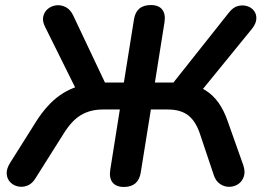

<svg xmlns="http://www.w3.org/2000/svg" viewBox="-20 -733 1054 761"><path d="M471 8Q440 8 426 -10Q412 -28 417 -60L455 -299H388Q338 -299 301 -277Q264 -255 232 -203L121 -27Q108 -5 89 2.5Q70 10 51.5 6Q33 2 20.5 -11Q8 -24 6.5 -44Q5 -64 21 -89L123 -251Q166 -319 217 -355Q268 -391 334 -401L289 -364L159 -626Q147 -649 151.5 -668Q156 -687 170.5 -698.5Q185 -710 204 -712Q223 -714 241 -704.5Q259 -695 270 -672L404 -389L381 -406H471L511 -656Q520 -713 578 -713Q609 -713 623 -695Q637 -677 632 -645L594 -406H677L654 -389L888 -684Q904 -704 922.5 -709Q941 -714 958.5 -709Q976 -704 986.5 -690.5Q997 -677 996 -658Q995 -639 978 -618L771 -364L720 -401Q762 -395 793 -376Q824 -357 846 -326Q868 -295 883 -251L944 -79Q953 -53 946.5 -33.5Q940 -14 924.5 -3.5Q909 7 889.5 7.5Q870 8 852.5 -3.5Q835 -15 827 -40L772 -204Q755 -254 725 -276.5Q695 -299 645 -299H578L538 -50Q529 8 471 8Z"/></svg>

Font: Nunito Variable Extra Light
Style: Italic
Weight: 200
Italic angle: -9°
Designer: Vernon Adams
Foundry: Vernon Adams
Version: Version 3.602